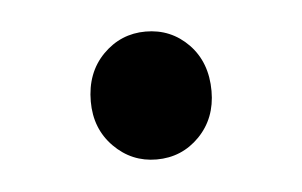

<svg xmlns="http://www.w3.org/2000/svg" viewBox="-27 -150 307 195"><g transform="rotate(-5 126.5 -53.0)"><path d="M126.5 12.2Q101.1 12.2 83 -6.1Q64.9 -24.4 64.9 -52.2Q64.9 -81.5 83 -99.9Q101.1 -118.2 126.5 -118.2Q152.3 -118.2 170.2 -99.9Q188 -81.5 188 -52.2Q188 -24.4 170.2 -6.1Q152.3 12.2 126.5 12.2Z"/></g></svg>

Font: Varta Light Medium
Style: Regular
Weight: 500
Version: Version 1.004